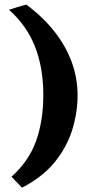

<svg xmlns="http://www.w3.org/2000/svg" viewBox="-20 -699 428 853"><path d="M77.6 134.8 31.2 85.9Q107.9 17.6 140.1 -72.3Q172.4 -162.1 172.4 -276.9Q172.4 -397 136 -490.7Q99.6 -584.5 20 -655.8Q38.1 -661.6 57.4 -667.5Q76.7 -673.3 96.7 -678.7Q170.9 -623.5 221.7 -559.1Q272.5 -494.6 298.6 -423.3Q324.7 -352.1 324.7 -275.4Q324.7 -200.7 301.5 -124Q278.3 -47.4 224.1 20Q169.9 87.4 77.6 134.8Z"/></svg>

Font: Kameron
Style: Regular
Weight: 400
Designer: Vernon Adams
Foundry: Vernon Adams
Version: Version 1.100